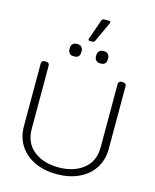

<svg xmlns="http://www.w3.org/2000/svg" viewBox="-150 -1145 1015 1259"><g transform="rotate(15 358.0 -515.5)"><path d="M332 -893 334 -901 380 -1032Q383 -1040 387.5 -1043Q392 -1046 402 -1046H429Q441 -1046 441 -1038Q441 -1033 439 -1030L377 -896Q374 -890 369.5 -887.5Q365 -885 357 -885H342Q332 -885 332 -893ZM228 -796V-809Q228 -823 237.5 -833.5Q247 -844 261 -844H275Q289 -844 298.5 -833.5Q308 -823 308 -809V-796Q308 -781 299 -771Q290 -761 275 -761H261Q247 -761 237.5 -771.5Q228 -782 228 -796ZM408 -796V-809Q408 -823 417.5 -833.5Q427 -844 441 -844H455Q469 -844 478.5 -833.5Q488 -823 488 -809V-796Q488 -781 479 -771Q470 -761 455 -761H441Q427 -761 417.5 -771.5Q408 -782 408 -796ZM70 -235V-657Q70 -680 93 -680H101Q124 -680 124 -657V-231Q124 -135 189.5 -83Q255 -31 358 -31Q461 -31 526.5 -83Q592 -135 592 -231V-657Q592 -680 615 -680H623Q646 -680 646 -657V-235Q646 -159 609.5 -102.5Q573 -46 507.5 -15.5Q442 15 358 15Q274 15 208.5 -15.5Q143 -46 106.5 -102.5Q70 -159 70 -235Z"/></g></svg>

Font: Mitr ExtraLight
Style: Regular
Weight: 250
Designer: Thanarat Vachiruckul
Foundry: Cadson Demak Co.,Ltd.
Version: Version 1.000